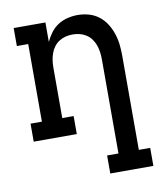

<svg xmlns="http://www.w3.org/2000/svg" viewBox="-83 -608 766 882"><g transform="rotate(-10 300.0 -166.5)"><path d="M360 205V121H413V-320Q413 -337 410.5 -353.5Q408 -370 402.5 -385.5Q397 -401 387 -414.5Q377 -428 363 -437Q349 -446 333 -450Q317 -454 300 -454Q283 -454 267 -450Q251 -446 237 -437Q223 -428 213 -414.5Q203 -401 197.5 -385.5Q192 -370 189.5 -353.5Q187 -337 187 -320V-84H240V0H39V-84H92V-446H39V-530H187V-439Q197 -461 211.5 -480.5Q226 -500 246 -513Q266 -526 290 -532Q314 -538 338 -538Q364 -538 389.5 -531Q415 -524 436 -508Q457 -492 471 -470Q485 -448 493.5 -423Q502 -398 505 -372Q508 -346 508 -320V121H561V205Z"/></g></svg>

Font: Iosevka Slab Medium Extended
Style: Regular
Weight: 500
Width: 7
Monospace: yes
Designer: Belleve Invis
Foundry: Belleve Invis
Version: Version 11.1.1; ttfautohint (v1.8.3)